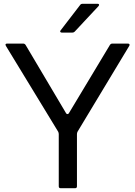

<svg xmlns="http://www.w3.org/2000/svg" viewBox="-20 -993 714 1013"><path d="M300 0Q290 0 290 -10V-285Q290 -292 287 -298L11 -751Q9 -755 9 -757Q9 -763 18 -763H103Q110 -763 115 -756L329 -395Q332 -391 336 -391Q340 -391 343 -395L560 -756Q565 -763 572 -763H655Q661 -763 663 -759.5Q665 -756 662 -751L389 -298Q386 -292 386 -285V-10Q386 0 376 0ZM306 -821Q300 -821 298 -825Q296 -829 300 -833L403 -967Q407 -973 416 -973H495Q501 -973 502.5 -969.5Q504 -966 500 -961L374 -826Q369 -821 362 -821Z"/></svg>

Font: Open Sauce Two
Style: Regular
Weight: 400
Designer: Alfredo Marco Pradil
Foundry: Creative Sauce Fz LLC
Version: Version 1.477